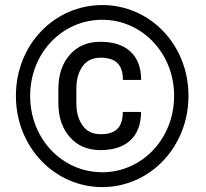

<svg xmlns="http://www.w3.org/2000/svg" viewBox="-20 -741 826 771"><path d="M43.9 -356C43.9 -149.9 199.7 10.3 390.6 10.3C581.5 10.3 736.8 -149.9 736.8 -356C736.8 -563 581.5 -720.7 390.6 -720.7C199.7 -720.7 43.9 -563 43.9 -356ZM101.1 -356C101.1 -528.8 230.5 -661.6 390.6 -661.6C549.3 -661.6 679.2 -528.8 679.2 -356C679.2 -182.6 549.3 -49.3 390.6 -49.3C230.5 -49.3 101.1 -182.6 101.1 -356ZM473.1 -291.5C473.1 -227.1 442.4 -202.1 383.8 -202.1C352.1 -202.1 327.6 -213.9 311.5 -237.3C294.9 -260.3 286.6 -290.5 286.6 -327.1V-384.8C286.6 -421.4 294.9 -451.2 311.5 -474.6C327.6 -497.6 352.1 -509.3 383.8 -509.3C442.4 -509.3 473.6 -483.9 473.6 -419.9H546.9C546.9 -522 483.9 -573.2 383.8 -573.2C331.5 -573.2 290.5 -555.7 260.3 -521C229.5 -485.8 214.4 -440.4 214.4 -384.3V-327.1C214.4 -271 229.5 -225.6 260.3 -190.9C290.5 -155.8 331.5 -138.2 383.8 -138.2C483.9 -138.2 546.4 -189.5 546.4 -291.5Z"/></svg>

Font: Vazirmatn Medium
Style: Regular
Weight: 500
Designer: Saber Rastikerdar
Foundry: Saber Rastikerdar
Version: Version 33.003